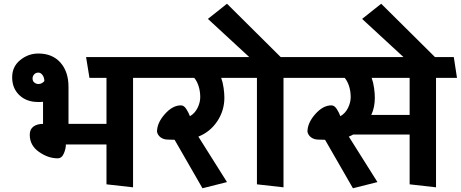

<svg xmlns="http://www.w3.org/2000/svg" viewBox="-20 -985 2462 1026"><path d="M549 0V-213H332Q332 -190 321 -164.5Q310 -139 288 -139Q237 -139 188 -173.5Q139 -208 139 -265Q139 -294 158.5 -308.5Q178 -323 210 -323V-441Q203 -440 195.5 -440Q188 -440 183 -440Q122 -440 83.5 -476.5Q45 -513 45 -572Q45 -629 88 -664Q131 -699 185 -699Q260 -699 303 -650.5Q346 -602 346 -521V-323H549V-569H458L440 -680H785L801 -569H691V16ZM154 -566Q154 -551 164 -543.5Q174 -536 186 -536Q196 -536 205 -541.5Q214 -547 217 -552Q217 -570 207.5 -583.5Q198 -597 185 -597Q171 -597 162.5 -587.5Q154 -578 154 -566Z M1267 -569H1162Q1171 -544 1175 -514.5Q1179 -485 1179 -463Q1179 -394 1141 -337Q1103 -280 1040 -255L1193 -12L1062 21L913 -238L878 -239Q855 -239 839 -250.5Q823 -262 819 -281Q819 -328 860.5 -375Q902 -422 947 -422Q963 -422 975.5 -402.5Q988 -383 995 -364Q1022 -380 1036 -409Q1050 -438 1050 -466Q1050 -497 1041.5 -524Q1033 -551 1018 -569H796L779 -680H1251Z M1353 0V-569H1262L1245 -680H1312L1091 -884L1193 -965L1480 -680H1588L1606 -569H1495V16Z M2169 -569H1966Q1975 -544 1979 -514.5Q1983 -485 1983 -463Q1983 -438 1978.5 -415Q1974 -392 1964 -371H2169ZM1717 -238 1682 -239Q1659 -239 1643 -250.5Q1627 -262 1623 -281Q1623 -328 1664.5 -375Q1706 -422 1751 -422Q1767 -422 1779.5 -402.5Q1792 -383 1799 -364Q1826 -380 1840 -409Q1854 -438 1854 -466Q1854 -497 1845.5 -524Q1837 -551 1822 -569H1600L1583 -680H2405L2422 -569H2310V16L2169 0V-266H1867Q1861 -263 1855.5 -260Q1850 -257 1844 -255L1997 -12L1866 21Z M2375 -610H2212L1915 -884L2017 -965Z"/></svg>

Font: Palanquin
Style: Bold
Weight: 700
Designer: Pria Ravichandran
Version: Version 1.0.4